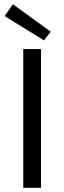

<svg xmlns="http://www.w3.org/2000/svg" viewBox="-20 -888 303 908"><path d="M90 0H174V-656H90ZM188 -697 220 -738 41 -868 2 -812Z"/></svg>

Font: DAIFUKU Sans
Style: Regular
Weight: 400
Designer: Original font ‘Source Han Sans JP’ : Paul D. Hunt
Foundry: Daifuku
Version: Version 1.000